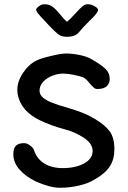

<svg xmlns="http://www.w3.org/2000/svg" viewBox="-20 -887 604 908"><path d="M237 -741Q220 -757 173 -808Q163 -819 157 -827Q151 -835 151 -840Q151 -848 164 -857.5Q177 -867 190 -867Q213 -867 229.5 -854.5Q246 -842 266 -817Q270 -812 279 -801.5Q288 -791 297 -784Q311 -795 340 -827Q359 -848 370.5 -857.5Q382 -867 394 -867Q411 -867 427.5 -857.5Q444 -848 444 -840Q444 -827 404 -789Q370 -756 352 -733Q346 -725 332 -719Q318 -713 299 -713Q277 -713 264.5 -719.5Q252 -726 237 -741ZM429 -39Q396 -19 352 -9Q308 1 263 1Q217 1 149 -29Q100 -53 71.5 -86Q43 -119 43 -158Q43 -185 55 -197.5Q67 -210 94 -210Q108 -210 123 -198.5Q138 -187 141 -176Q155 -135 190 -113.5Q225 -92 277 -92Q337 -92 377.5 -114Q418 -136 418 -173Q418 -209 374 -237Q330 -265 284 -276Q218 -294 167 -319Q114 -345 88 -383Q62 -421 62 -463Q62 -502 89 -542.5Q116 -583 153 -601Q173 -611 221.5 -622.5Q270 -634 292 -634Q321 -634 356 -627Q391 -620 413 -607Q457 -582 478 -562Q499 -542 499 -512Q499 -494 485.5 -480Q472 -466 439 -466Q431 -466 423 -473Q415 -480 403 -494Q387 -515 372 -522Q357 -527 328.5 -533Q300 -539 278 -539Q254 -539 228 -529Q202 -519 184.5 -500.5Q167 -482 167 -458Q167 -438 185.5 -423.5Q204 -409 230 -400Q260 -388 295 -379Q341 -365 370.5 -353.5Q400 -342 428 -325Q477 -296 499 -265.5Q521 -235 521 -181Q521 -134 499.5 -100.5Q478 -67 429 -39Z"/></svg>

Font: Itim
Style: Regular
Weight: 400
Designer: Suppakit Chalermlarp
Version: Version 1.002g